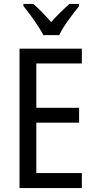

<svg xmlns="http://www.w3.org/2000/svg" viewBox="-20 -963 488 983"><path d="M202 -783H283C304 -829 353 -892 385 -932V-943H335C301 -912 277 -889 242 -850C211 -885 178 -920 150 -943H100V-932C136 -888 179 -828 202 -783ZM399 0V-77H166V-335H385V-411H166V-638H399V-714H80V0Z"/></svg>

Font: Noto Sans Sinhala Condensed
Style: Regular
Weight: 400
Width: 3
Designer: Jelle Bosma - Monotype Design Team
Foundry: Monotype Imaging Inc.
Version: Version 2.006